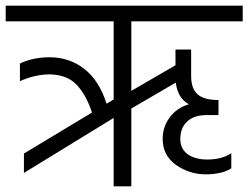

<svg xmlns="http://www.w3.org/2000/svg" viewBox="-40 -654 872 674"><path d="M812 -579V-634H-20V-579H359V-305L334 -290C316.7 -344.7 290.5 -385.5 255.5 -412.5C220.5 -439.5 180 -453 134 -453C95.3 -453 60.7 -445.7 30 -431V-369C63.3 -384.3 97.7 -392.3 133 -393C174.3 -392.3 206.2 -380.3 228.5 -357C250.8 -333.7 269 -301 283 -259L44 -115V-47L359 -240V0H421V-273L577 -364C581.7 -327.3 597 -302 623 -288C594.3 -279.3 571.8 -263.8 555.5 -241.5C539.2 -219.2 531 -194.3 531 -167C531 -127.7 546.7 -97 578 -75C609.3 -53 644 -42 682 -42C719.3 -42 749.3 -49 772 -63V-116C749.3 -101.3 721.3 -94 688 -94C659.3 -94 636.3 -100.2 619 -112.5C601.7 -124.8 593 -142.7 593 -166C593 -192 601 -212.5 617 -227.5C633 -242.5 656 -250 686 -250H727V-303H725C692.3 -303 668.5 -309.7 653.5 -323C638.5 -336.3 631 -357.7 631 -387V-480H576V-425L421 -335V-579Z"/></svg>

Font: Hind Light
Style: Regular
Weight: 300
Designer: Manushi Parikh, Satya Rajpurohit
Foundry: Indian Type Foundry
Version: Version 1.201;PS 1.0;hotconv 1.0.78;makeotf.lib2.5.61930; tt